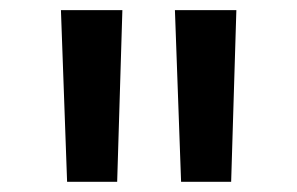

<svg xmlns="http://www.w3.org/2000/svg" viewBox="-20 -936 588 380"><path d="M100.6 -916 112.8 -576.2H211.9L222.2 -916ZM326.2 -916 338.4 -576.2H437.5L447.8 -916Z"/></svg>

Font: Fjalla One
Style: Regular
Weight: 400
Designer: Irina Smirnova
Foundry: Irina Smirnova
Version: Version 1.001